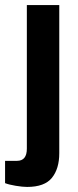

<svg xmlns="http://www.w3.org/2000/svg" viewBox="-49 -547 309 758"><path d="M58 191Q40 191 13 186.5Q-14 182 -29 176V88H18Q57 88 57 40V-527H185V58Q185 119 156 155Q127 191 58 191Z"/></svg>

Font: Archivo SemiCondensed
Style: Bold
Weight: 680
Width: 4
Designer: Hector Gatti
Foundry: Omnibus-Type
Version: Version 2.001; ttfautohint (v1.8.3)